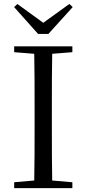

<svg xmlns="http://www.w3.org/2000/svg" viewBox="-20 -966 445 986"><path d="M69.4 -945.4 52.5 -929.6 175.4 -791.9H228.6L353.3 -929.6L336.2 -945.7L174.8 -829.1H229.4ZM52.8 0H351.6V-30.1L212.5 -42.1H190.9L52.8 -30.1ZM155.3 0H248.5C246.3 -111.5 246.3 -223.9 246.3 -337V-391.1C246.3 -504.5 246.3 -617.8 248.5 -728H155.3C157.7 -616.6 157.7 -504.3 157.7 -391.1V-336.8C157.7 -223.3 157.7 -110.8 155.3 0ZM52.8 -698 190.9 -686.9H212.5L351.6 -698V-728H52.8Z"/></svg>

Font: Source Han Serif TW VF
Style: Regular
Weight: 250
Designer: Ryoko NISHIZUKA 西塚涼子 (kana & ideographs); Frank Grießhammer (Latin, Greek & Cyrillic); Wenlong ZHANG 张文龙 (bopomofo); San
Foundry: Adobe
Version: Version 2.002;hotconv 1.1.0;makeotfexe 2.6.0